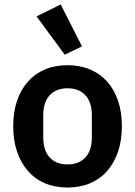

<svg xmlns="http://www.w3.org/2000/svg" viewBox="-20 -825 603 857"><path d="M281 12Q225 12 180.5 -7Q136 -26 104.5 -62Q73 -98 56 -148.5Q39 -199 39 -262Q39 -325 56 -375Q73 -425 104.5 -460.5Q136 -496 180.5 -515Q225 -534 281 -534Q337 -534 382 -515Q427 -496 458.5 -460.5Q490 -425 507 -375Q524 -325 524 -262Q524 -199 507 -148.5Q490 -98 458.5 -62Q427 -26 382 -7Q337 12 281 12ZM281 -91Q332 -91 361 -122Q390 -153 390 -213V-310Q390 -369 361 -400Q332 -431 281 -431Q231 -431 202 -400Q173 -369 173 -310V-213Q173 -153 202 -122Q231 -91 281 -91ZM143 -752 251 -805 346 -618 269 -581Z"/></svg>

Font: IBM Plex Sans Devanagari SemiBold
Style: Regular
Weight: 600
Designer: Mike Abbink, Paul van der Laan, Pieter van Rosmalen, Erin McLaughlin
Foundry: Bold Monday
Version: Version 1.1